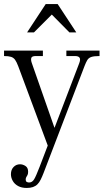

<svg xmlns="http://www.w3.org/2000/svg" viewBox="-34 -717 516 949"><path d="M98 212Q73 212 55.5 202.5Q38 193 29 177Q20 161 20 144Q20 122 33 108.5Q46 95 65 95Q79 95 92 103.5Q105 112 105 132Q105 142 102 148Q99 154 96 158.5Q93 163 93 171Q93 179 98 182Q103 185 110 185Q125 185 134.5 169.5Q144 154 162 107L357 -403Q365 -423 359.5 -431.5Q354 -440 337 -440H294V-467H458V-440Q431 -440 417.5 -435.5Q404 -431 397.5 -420Q391 -409 384 -391L181 139Q174 157 167 171Q160 185 151 194Q142 203 129 207.5Q116 212 98 212ZM213 32 56 -390Q48 -411 40.5 -421.5Q33 -432 20.5 -436Q8 -440 -14 -440V-467H178V-440H143Q123 -440 120.5 -430Q118 -420 123 -406L235 -86H248ZM100 -557 192 -697H251L343 -557H309L222 -645L134 -557Z"/></svg>

Font: Frank Ruhl Libre Light
Style: Regular
Weight: 300
Designer: Yanek Iontef
Foundry: Fontef
Version: Version 6.003;gftools[0.9.30]